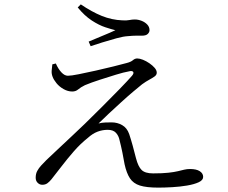

<svg xmlns="http://www.w3.org/2000/svg" viewBox="-20 -829 1040 877"><path d="M703 28Q649 28 619 18.5Q589 9 573.5 -14.5Q558 -38 549 -79Q545 -103 539 -132.5Q533 -162 526 -189Q522 -209 509.5 -222.5Q497 -236 472 -236Q448 -236 425.5 -227.5Q403 -219 381 -199Q347 -172 317 -137.5Q287 -103 261 -69Q235 -35 215 -10Q206 1 196.5 8Q187 15 173 15Q161 15 152 6Q143 -3 143 -17Q143 -35 150 -48Q157 -61 168 -73Q179 -85 192 -98Q213 -118 244.5 -147.5Q276 -177 309 -208Q342 -239 368 -264Q406 -301 447.5 -342.5Q489 -384 525.5 -421.5Q562 -459 583 -483Q593 -495 588 -501Q583 -507 569 -503Q546 -499 510 -488Q474 -477 435.5 -464.5Q397 -452 368 -440Q348 -430 337 -420.5Q326 -411 310 -411Q290 -411 270.5 -422Q251 -433 238 -449Q225 -465 220 -479Q215 -492 216 -506Q217 -520 219 -535L235 -539Q246 -514 260.5 -498.5Q275 -483 290 -483Q305 -483 340 -490Q375 -497 417.5 -506.5Q460 -516 498 -525.5Q536 -535 558 -541Q578 -546 587 -554Q596 -562 607 -562Q618 -562 633 -556Q648 -550 662.5 -540Q677 -530 686.5 -519Q696 -508 696 -497Q696 -487 686.5 -480Q677 -473 662 -465Q647 -457 629 -444Q614 -432 588.5 -410.5Q563 -389 534 -362.5Q505 -336 477.5 -310.5Q450 -285 430 -265Q445 -269 461.5 -269.5Q478 -270 490 -270Q516 -270 538 -257.5Q560 -245 570 -217Q578 -193 586 -164Q594 -135 601 -107Q611 -68 627 -52.5Q643 -37 679 -37Q722 -37 749 -40Q776 -43 792.5 -47Q809 -51 821.5 -54Q834 -57 848 -57Q877 -57 892.5 -47Q908 -37 908 -21Q908 -6 887.5 3.5Q867 13 834.5 18.5Q802 24 766.5 26Q731 28 703 28ZM385 -639Q415 -652 449.5 -666Q484 -680 507 -691Q490 -695 461 -704.5Q432 -714 399 -735.5Q366 -757 335 -795L349 -809Q399 -775 444.5 -756.5Q490 -738 539 -736Q560 -735 571.5 -737.5Q583 -740 596 -740Q611 -740 626.5 -734Q642 -728 652.5 -717Q663 -706 663 -691Q663 -682 655 -674Q647 -666 628 -666Q614 -666 600 -666Q586 -666 566 -664Q544 -663 511.5 -654Q479 -645 446.5 -635Q414 -625 394 -618Z"/></svg>

Font: Noto Serif HK ExtraLight
Style: Regular
Weight: 400
Version: Version 2.002-H1;hotconv 1.1.0;makeotfexe 2.6.0